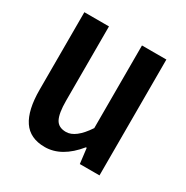

<svg xmlns="http://www.w3.org/2000/svg" viewBox="-135 -667 769 792"><g transform="rotate(30 250.0 -270.5)"><path d="M180.7 11.7Q110.4 11.7 77.6 -37.1Q44.9 -85.9 44.9 -182.6V-551.8H162.1V-198.2Q162.1 -138.7 175.8 -112.3Q189.5 -85.9 225.6 -85.9Q271.5 -85.9 319.3 -158.2V-551.8H435.5V0H341.8L333 -72.3H329.1Q260.7 11.7 180.7 11.7Z"/></g></svg>

Font: Gen Shin Gothic Monospace Medium
Style: Regular
Weight: 500
Designer: [Source Han Sans]
Ryoko NISHIZUKA  (kana & ideographs); Paul D. Hunt (Latin, Greek & Cyrillic); Wenlong ZHANG  (bopomofo
Version: Version 1.002.20150607